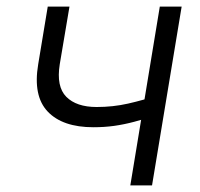

<svg xmlns="http://www.w3.org/2000/svg" viewBox="-20 -559 602 579"><path d="M261.7 -175.3Q168.9 -175.3 124 -222.4Q79.1 -269.5 95.2 -365.2L124 -539.1H189.5L160.2 -365.2Q149.4 -297.9 179.9 -267.1Q210.4 -236.3 271.5 -236.3Q320.8 -236.3 366.2 -246.6Q411.6 -256.8 459.5 -272.9L448.7 -210.9Q415 -199.7 384.5 -191.7Q354 -183.6 324.2 -179.4Q294.4 -175.3 261.7 -175.3ZM373 0 461.9 -539.1H527.8L438.5 0Z"/></svg>

Font: Inter 18pt Light
Style: Italic
Weight: 300
Italic angle: -9.3988°
Designer: Rasmus Andersson
Foundry: rsms
Version: Version 4.001;git-66647c0bb